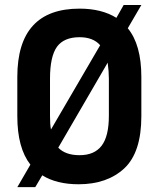

<svg xmlns="http://www.w3.org/2000/svg" viewBox="-20 -735 640 774"><path d="M495.1 -621.1Q549.8 -554.7 549.8 -424.8V-266.6Q549.8 -121.1 481.4 -56.6Q412.1 7.8 296.9 7.8Q208 7.8 150.4 -28.3L122.1 19.5H49.8L102.5 -71.3Q49.8 -138.7 49.8 -266.6V-424.8Q49.8 -700.2 300.8 -700.2Q389.6 -700.2 449.2 -663.1L478.5 -714.8H549.8ZM185.5 -212.9 383.8 -552.7Q355.5 -585 300.8 -585Q238.3 -585 210 -546.9Q181.6 -507.8 181.6 -418V-268.6Q181.6 -231.4 185.5 -212.9ZM414.1 -482.4 214.8 -139.6Q244.1 -109.4 300.8 -109.4Q360.4 -109.4 389.6 -147.5Q418.9 -185.5 418.9 -268.6V-418Q418.9 -446.3 414.1 -482.4Z"/></svg>

Font: Altinn-DIN
Style: DIN-Bold
Weight: 700
Designer: Charles Nix
Foundry: Altinn
Version: Version 2.00